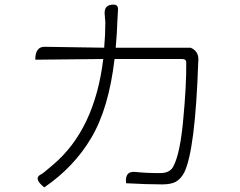

<svg xmlns="http://www.w3.org/2000/svg" viewBox="-20 -797 1040 833"><path d="M472 -777Q493 -777 492 -756L489 -701Q488 -659 482 -590H807Q846 -574 840 -527Q827 -145 779 -48Q764 -20 742 -8Q721 3 684 3Q617 3 527 -2Q521 -56 567 -51Q614 -46 674 -46Q719 -46 733 -77Q762 -133 775 -279Q789 -426 788 -524Q789 -541 770 -541H477Q452 -327 376 -199Q301 -72 172 16Q125 -22 155 -39Q163 -41 210 -82Q391 -235 428 -541L133 -538Q133 -594 173 -594L432 -590Q437 -647 437 -700L434 -738Q432 -777 472 -777Z"/></svg>

Font: Swei Half Moon CJK SC
Style: Light
Weight: 300
Version: Version 2.071